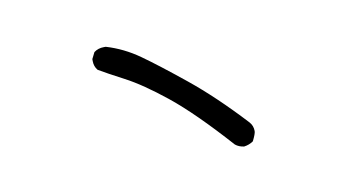

<svg xmlns="http://www.w3.org/2000/svg" viewBox="-48 -661 1096 589"><g transform="rotate(-10 500.0 -366.5)"><path d="M671 -179Q655 -181 644 -190Q542 -304 470.5 -361.5Q399 -419 346.5 -446.5Q294 -474 269 -489Q259 -501 259 -518V-524L269 -544Q282 -554 300 -554H306Q360 -538 408 -504Q456 -470 535 -406Q614 -342 700 -249Q711 -237 711 -220Q711 -212 700 -190Q687 -181 671 -179Z"/></g></svg>

Font: Xiaolai Mono SC
Style: Regular
Weight: 400
Monospace: yes
Designer: LXGW / Nozomi Seto
Version: Version 3.113;September 30, 2024